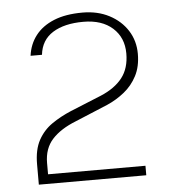

<svg xmlns="http://www.w3.org/2000/svg" viewBox="-47 -661 649 705"><g transform="rotate(-5 277.0 -308.0)"><path d="M68 0V-74.5Q68 -129 87 -163.8Q106 -198.5 138 -220.5Q170 -242.5 208 -258.5L323 -305.5Q375.5 -327.5 402.8 -362.5Q430 -397.5 430 -452Q430 -510.5 390.5 -546Q351 -581.5 282.5 -581.5Q212.5 -581.5 169.8 -554.8Q127 -528 121 -474H79Q84.5 -516.5 109 -548.2Q133.5 -580 176.8 -597.8Q220 -615.5 282.5 -615.5Q338 -615.5 380.8 -593.2Q423.5 -571 447.8 -533Q472 -495 472 -447Q472 -400 454.2 -366Q436.5 -332 407.2 -308.5Q378 -285 343.5 -270L223.5 -220Q166.5 -197.5 135.8 -163.8Q105 -130 105 -76.5V-35H464V0Z"/></g></svg>

Font: Karla ExtraLight
Style: Regular
Weight: 250
Designer: Jonathan Pinhorn
Version: Version 2.004;gftools[0.9.33]